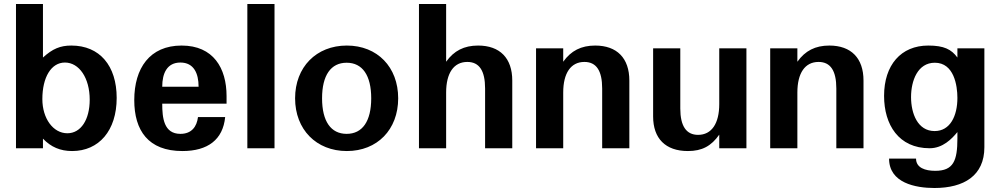

<svg xmlns="http://www.w3.org/2000/svg" viewBox="-20 -742 5006 961"><path d="M192 -246C192 -355 236 -429 305 -429C376 -429 429 -352 429 -243C429 -143 385 -75 317 -75C246 -75 192 -149 192 -246ZM195 -48C235 -6 282 14 341 14C475 14 564 -88 564 -252C564 -413 479 -514 337 -514C282 -514 243 -498 195 -454V-722H60V0H195Z M652 -241C652 -89 722 14 893 14C1020 14 1096 -43 1107 -156H971C965 -108 939 -72 883 -72C800 -72 792 -152 792 -223H1114V-261C1114 -401 1048 -514 889 -514C729 -514 652 -400 652 -241ZM792 -308C792 -375 816 -429 883 -429C950 -429 974 -375 974 -308Z M1218 0H1354V-722H1218Z M1457 -250C1457 -94 1563 14 1716 14C1868 14 1973 -93 1973 -250C1973 -406 1869 -514 1716 -514C1563 -514 1457 -406 1457 -250ZM1592 -250C1592 -365 1636 -428 1715 -428C1794 -428 1838 -365 1838 -250C1838 -135 1794 -72 1715 -72C1636 -72 1592 -135 1592 -250Z M2213 -279C2213 -376 2251 -432 2319 -432C2379 -432 2408 -388 2408 -299V0H2544V-339C2544 -451 2482 -514 2373 -514C2303 -514 2252 -488 2213 -433V-722H2077V0H2213Z M2799 -279C2799 -376 2837 -432 2905 -432C2965 -432 2994 -388 2994 -299V0H3130V-339C3130 -451 3068 -514 2959 -514C2889 -514 2838 -488 2799 -433V-500H2663V0H2799Z M3716 -500H3580V-221C3580 -124 3542 -67 3474 -67C3415 -67 3385 -111 3385 -199V-500H3249V-159C3249 -49 3311 14 3423 14C3494 14 3540 -11 3580 -68V0H3716Z M3971 -279C3971 -376 4009 -432 4077 -432C4137 -432 4166 -388 4166 -299V0H4302V-339C4302 -451 4240 -514 4131 -514C4061 -514 4010 -488 3971 -433V-500H3835V0H3971Z M4658 -86C4573 -86 4540 -174 4540 -256C4540 -338 4573 -428 4659 -428C4755 -428 4772 -314 4772 -252C4772 -162 4736 -86 4658 -86ZM4405 -262C4405 -118 4478 0 4633 0C4699 0 4744 -47 4772 -81V-49C4772 63 4752 113 4661 113C4611 113 4565 98 4565 52H4430C4430 174 4563 199 4657 199C4805 199 4907 137 4907 -5V-500H4772V-454C4742 -495 4705 -514 4626 -514C4490 -514 4405 -417 4405 -262Z"/></svg>

Font: Perun
Style: Bold
Weight: 700
Foundry: Copyright (c) Stefan Peev, Context Ltd, 2016
Version: Version 1.089